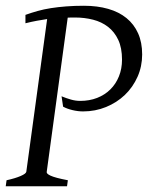

<svg xmlns="http://www.w3.org/2000/svg" viewBox="-20 -650 516 670"><path d="M476.1 -460Q476.1 -418.5 460 -382.1Q443.8 -345.7 415.8 -318.8Q387.7 -292 350.1 -276.6Q312.5 -261.2 270 -261.2Q251.5 -261.2 232.4 -265.9Q213.4 -270.5 200.2 -277.8L194.8 -314Q211.4 -307.1 227.8 -302.5Q244.1 -297.9 259.8 -297.9Q292 -297.9 318.8 -308.3Q345.7 -318.8 365 -337.9Q384.3 -356.9 395 -383.5Q405.8 -410.2 405.8 -441.9Q405.8 -482.9 392.6 -511Q379.4 -539.1 356.9 -556.4Q334.5 -573.7 304.7 -581.3Q274.9 -588.9 242.2 -588.9H229Q222.7 -588.9 216.3 -588.4L143.1 -50.8Q142.1 -47.9 145 -44.4Q147.9 -41 156.2 -37.1Q164.6 -33.2 179.2 -29.3Q193.8 -25.4 216.8 -21L213.9 0H0L2.9 -21Q33.7 -27.8 52.2 -35.9Q70.8 -43.9 71.8 -50.8L144.5 -583.5Q127.4 -581.1 108.9 -577.6Q90.3 -574.2 68.8 -568.8V-598.1Q89.4 -605.5 111.1 -611.6Q132.8 -617.7 157.7 -621.6Q182.6 -625.5 211.2 -627.7Q239.7 -629.9 272.9 -629.9Q319.8 -629.9 357.4 -619.1Q395 -608.4 421.4 -586.9Q447.8 -565.4 461.9 -533.7Q476.1 -502 476.1 -460Z"/></svg>

Font: Gentium Basic
Style: Italic
Weight: 400
Italic angle: -8°
Designer: J. Victor Gaultney and Annie Olsen
Foundry: SIL International
Version: Version 1.102; 2013; Maintenance release